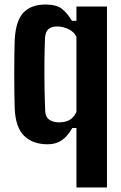

<svg xmlns="http://www.w3.org/2000/svg" viewBox="-20 -629 536 849"><path d="M318 200V-63H300Q277 -24 251.5 -7.5Q226 9 190 9Q126 9 87.5 -27.5Q49 -64 45 -149Q44 -178 43.5 -218.5Q43 -259 43 -302.5Q43 -346 43.5 -385.5Q44 -425 45 -451Q49 -536 83 -572.5Q117 -609 181 -609Q229 -609 253 -590.5Q277 -572 298 -537H318V-600H453V200ZM241 -88Q269 -88 287.5 -98.5Q306 -109 318 -134V-466Q308 -488 283 -500Q258 -512 233 -512Q208 -512 194.5 -500.5Q181 -489 179 -461Q177 -413 176.5 -354Q176 -295 177 -237.5Q178 -180 180 -137Q181 -112 197.5 -100Q214 -88 241 -88Z"/></svg>

Font: Big Shoulders Text ExtraBold
Style: Regular
Weight: 800
Designer: Patric King
Foundry: XO Type Co
Version: Version 1.000; ttfautohint (v1.8.2)